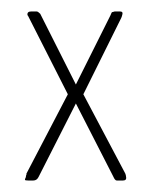

<svg xmlns="http://www.w3.org/2000/svg" viewBox="-20 -314 265 334"><path d="M194 0H183Q180 0 177 -7L112 -134L47 -6Q44 0 38 0H29Q24 0 23.5 -1Q23 -2 25 -6Q25 -9 26 -10V-12L98 -150L29 -286Q27 -288 28 -291Q29 -294 34 -294H44Q46 -294 50 -290L51 -288L112 -167L172 -287Q173 -289 173.5 -290.5Q174 -292 175 -293H176Q177 -293 177.5 -293.5Q178 -294 180 -294H189Q194 -294 193 -289.5Q192 -285 191 -283L125 -150L198 -12Q199 -10 199.5 -5Q200 0 194 0Z"/></svg>

Font: Chathura Light
Style: Regular
Weight: 300
Designer: Appaji Ambarisha Darbha
Foundry: Aditya Fonts
Version: Version 1.002 2016